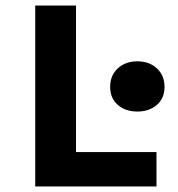

<svg xmlns="http://www.w3.org/2000/svg" viewBox="-20 -672 640 692"><path d="M107 0V-652H254V-124H544V0ZM475 -270Q432 -270 404.5 -294Q377 -318 377 -359Q377 -400 404.5 -425.5Q432 -451 475 -451Q518 -451 545.5 -425.5Q573 -400 573 -359Q573 -318 545.5 -294Q518 -270 475 -270Z"/></svg>

Font: Source Code Pro
Style: Bold
Weight: 700
Monospace: yes
Designer: Paul D. Hunt, Teo Tuominen
Foundry: Adobe Systems Incorporated
Version: Version 2.030;PS 1.000;hotconv 16.6.51;makeotf.lib2.5.65220